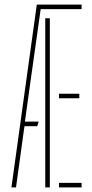

<svg xmlns="http://www.w3.org/2000/svg" viewBox="-20 -820 402 840"><path d="M141 -800H337V-780H158L113 -461L89 -288H149L143 -268H87L50 0H30ZM178 0V-740H198V0ZM238 -410H327V-390H238ZM238 0V-20H337V0Z"/></svg>

Font: Big Shoulders Stencil Display Thin
Style: Regular
Weight: 100
Designer: Patric King
Foundry: XO Type Co
Version: Version 1.000